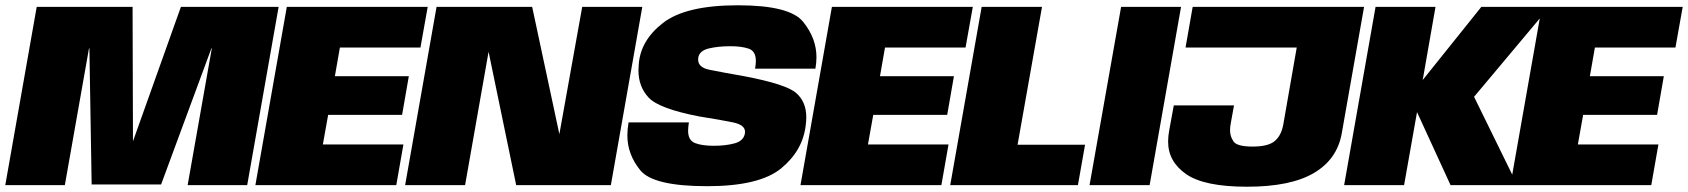

<svg xmlns="http://www.w3.org/2000/svg" viewBox="-57 -701 6392 727"><path d="M82 -675H445L446.5 -166L628 -675H998L879 0H653.5L745 -518H743.5L553 -2.5H290L281.5 -518H280L188.5 0H-37Z M1029 -675H1562.5L1535 -521H1230L1211 -412.5H1491L1465.5 -266H1185.5L1165.5 -154H1470.5L1443.5 0H910Z M1596 -675H1958L2061 -193L2147.5 -675H2375L2256 0H1897.5L1793 -505L1704 0H1477Z M2620.5 4Q2416.5 4 2367.5 -56.2Q2318.5 -116.5 2318.5 -188Q2318.5 -211.5 2323 -237.5H2551.5Q2548.5 -219.5 2548.5 -206Q2548.5 -169.5 2574.8 -159.2Q2601 -149 2646 -149Q2690.5 -149 2724.5 -158.2Q2758.5 -167.5 2763.5 -195.5Q2764 -199 2764 -202Q2764 -228 2718.8 -237.5Q2673.5 -247 2591 -260Q2438.5 -289.5 2399.5 -331Q2360.5 -372.5 2360.5 -434Q2360.5 -444 2361.5 -455Q2367 -547 2453.2 -614Q2539.5 -681 2737 -681Q2934 -681 2984.2 -618.2Q3034.5 -555.5 3034.5 -484.5Q3034.5 -463.5 3030.5 -441H2802Q2805 -457.5 2805 -470.5Q2805 -507.5 2777.8 -516.8Q2750.5 -526 2709 -526Q2662 -526 2626.8 -517.5Q2591.5 -509 2587 -483Q2586.5 -479 2586.5 -475Q2586.5 -445.5 2629.5 -436.8Q2672.5 -428 2760.5 -412.5Q2919 -382.5 2957.5 -349Q2996 -315.5 2996 -257Q2996 -243.5 2994 -228Q2983.5 -132 2901.5 -64Q2819.5 4 2620.5 4Z M3093 -675H3626.5L3599 -521H3294L3275 -412.5H3555L3529.5 -266H3249.5L3229.5 -154H3534.5L3507.5 0H2974Z M3660 -675H3888.5L3796 -153H4051.5L4024.5 0H3541Z M4188 -675H4415L4296 0H4068.5Z M5108 -675 5023.5 -196Q5006 -97.5 4917.8 -45.8Q4829.5 6 4665 6Q4503 6 4434.5 -41.5Q4366 -89 4366 -165Q4366 -185.5 4370.5 -209L4387.5 -302H4615.5L4603.5 -235.5Q4600.5 -220.5 4600.5 -207.5Q4600.5 -184.5 4613.8 -165.2Q4627 -146 4686 -146Q4745 -146 4769.8 -167Q4794.5 -188 4802 -229L4853 -521H4432L4459 -675Z M5151.5 -675H5378.5L5330 -398L5552 -675H5810L5524.5 -334.5L5688.5 0H5435.5L5308.5 -276.5L5259.5 0H5032.5Z M5781 -675H6314.5L6287 -521H5982L5963 -412.5H6243L6217.5 -266H5937.5L5917.5 -154H6222.5L6195.5 0H5662Z"/></svg>

Font: Rudi
Style: Regular
Weight: 400
Italic angle: -10°
Designer: Tyler Finck
Foundry: Etcetera Type Company
Version: Version 1.111; ttfautohint (v1.8.4)